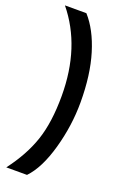

<svg xmlns="http://www.w3.org/2000/svg" viewBox="-170 -884 651 1003"><g transform="rotate(20 155.5 -382.0)"><path d="M123 67.9H7.8Q84 -32.2 118.2 -133.3Q152.3 -234.4 152.3 -381.3Q152.3 -653.8 6.3 -832H125.5Q186.5 -764.2 221.4 -650.1Q256.3 -536.1 256.3 -383.3Q256.3 -253.9 220 -124.5Q183.6 4.9 123 67.9Z"/></g></svg>

Font: Acari Sans Neue Black
Style: Regular
Weight: 900
Designer: Alfredo Marco Pradil
Foundry: Alfredo Marco Pradil
Version: Version 1.045;June 16, 2019;FontCreator 11.5.0.2425 64-bit; 